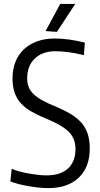

<svg xmlns="http://www.w3.org/2000/svg" viewBox="-20 -949 510 982"><path d="M227 13Q205 13 179.5 10.5Q154 8 128 3.5Q102 -1 77.5 -7Q53 -13 33 -21L40 -86Q54 -79 76 -73Q98 -67 122.5 -62.5Q147 -58 172 -55Q197 -52 218 -52Q289 -52 327.5 -87Q366 -122 366 -187Q366 -243 329 -277.5Q292 -312 214 -343Q171 -361 139 -379.5Q107 -398 86 -421.5Q65 -445 54.5 -476Q44 -507 44 -549Q44 -595 59 -632.5Q74 -670 102 -696.5Q130 -723 170 -737.5Q210 -752 259 -752Q295 -752 332.5 -747Q370 -742 414 -731L409 -667Q364 -678 327.5 -682.5Q291 -687 263 -687Q197 -687 158 -649.5Q119 -612 119 -549Q119 -522 127.5 -502Q136 -482 154 -465.5Q172 -449 199.5 -434Q227 -419 265 -404Q310 -385 343 -365Q376 -345 397.5 -320Q419 -295 429 -263Q439 -231 439 -189Q439 -94 383 -40.5Q327 13 227 13ZM213 -790 288 -929H365L271 -786Z"/></svg>

Font: Encode Sans Compressed
Style: Regular
Weight: 400
Designer: Pablo Impallari, Andres Torresi
Foundry: Pablo Impallari, Andres Torresi
Version: Version 1.000; ttfautohint (v1.00) -l 8 -r 50 -G 200 -x 14 -